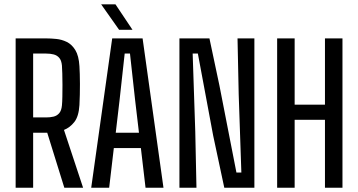

<svg xmlns="http://www.w3.org/2000/svg" viewBox="-20 -875 1670 895"><path d="M52.9 0V-696H195.5Q216.5 -696 242 -693.5Q267.4 -691.1 291 -679.7Q314.6 -668.3 331 -641.8Q347.4 -615.2 350.3 -566.5Q351.3 -551.3 351.9 -529.8Q352.6 -508.4 352.6 -483.5Q352.6 -458.6 352.1 -433.5Q351.7 -408.3 350.3 -385.3Q347.1 -332.4 326.5 -306.2Q305.8 -280.1 278.2 -269.3L367.3 0H279.8L200.2 -256.2H134.5V0ZM134.5 -327.6H195.1Q213.4 -327.6 229.3 -331.3Q245.2 -335 255.8 -347.1Q266.4 -359.3 268.7 -383.5Q270.2 -398.3 270.7 -424.3Q271.2 -450.3 271.2 -478.9Q271.2 -507.5 270.4 -532.4Q269.7 -557.2 268.7 -569.7Q266.5 -593.3 256.3 -605.2Q246.1 -617.1 230.4 -621.2Q214.7 -625.3 195.5 -625.3H134.5Z M405.2 0 503 -696H644.7L742 0H658.4L636.7 -184.7H510.6L488.9 0ZM519.5 -256.2H627.8L609.8 -408.6L585.9 -625.3H561.2L537.3 -407.8ZM535.3 -736 451.6 -854.7H518.3L597.7 -736Z M816.4 0V-696H956.3L1003 -475.6L1082.1 -70.7H1105.1L1092.7 -434.5L1087.2 -696H1165.8V0H1025.5L973.6 -243.3L902.3 -625.5H878.1L890.2 -262.4L895.8 0Z M1271.9 0V-696H1353.5V-387.2H1494.8V-696H1576.4V0H1494.8V-316.4H1353.5V0Z"/></svg>

Font: Big Shoulders Text SC Thin
Style: Regular
Weight: 100
Designer: Patric King
Foundry: XO Type Co
Version: Version 2.002